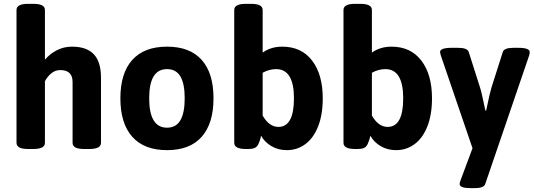

<svg xmlns="http://www.w3.org/2000/svg" viewBox="-20 -774 2783 1000"><path d="M66 -30V-722Q66 -754 126 -754H154Q214 -754 214 -722V-463Q239 -493 275.5 -512Q312 -531 355 -531Q431 -531 468.5 -491.5Q506 -452 506 -369V-30Q506 2 446 2H418Q358 2 358 -30V-347Q358 -409 294 -409Q267 -409 246.5 -391.5Q226 -374 214 -351V-30Q214 2 154 2H126Q66 2 66 -30Z M607 -262Q607 -393 669 -462Q731 -531 850 -531Q969 -531 1030.5 -462Q1092 -393 1092 -262Q1092 -131 1030.5 -61.5Q969 8 850 8Q731 8 669 -61.5Q607 -131 607 -262ZM942 -262Q942 -338 919.5 -376Q897 -414 850 -414Q803 -414 780 -376Q757 -338 757 -262Q757 -109 850 -109Q897 -109 919.5 -147.5Q942 -186 942 -262Z M1340 -67Q1336 -46 1326 -24Q1319 -9 1307 -3.5Q1295 2 1272 2H1260Q1200 2 1200 -30V-722Q1200 -754 1260 -754H1288Q1348 -754 1348 -722V-500Q1391 -531 1450 -531Q1550 -531 1605.5 -458.5Q1661 -386 1661 -262Q1661 -177 1637 -116Q1613 -55 1570.5 -23.5Q1528 8 1474 8Q1429 8 1393.5 -13Q1358 -34 1340 -67ZM1511 -262Q1511 -414 1418 -414Q1382 -414 1348 -395V-172Q1382 -113 1430 -113Q1511 -113 1511 -262Z M1909 -67Q1905 -46 1895 -24Q1888 -9 1876 -3.5Q1864 2 1841 2H1829Q1769 2 1769 -30V-722Q1769 -754 1829 -754H1857Q1917 -754 1917 -722V-500Q1960 -531 2019 -531Q2119 -531 2174.5 -458.5Q2230 -386 2230 -262Q2230 -177 2206 -116Q2182 -55 2139.5 -23.5Q2097 8 2043 8Q1998 8 1962.5 -13Q1927 -34 1909 -67ZM2080 -262Q2080 -414 1987 -414Q1951 -414 1917 -395V-172Q1951 -113 1999 -113Q2080 -113 2080 -262Z M2739 -503Q2739 -496 2736 -485L2507 185Q2500 206 2451 206H2434Q2374 206 2374 185Q2374 176 2378 167L2441 -2L2276 -485Q2272 -499 2272 -503Q2272 -525 2333 -525H2365Q2414 -525 2421 -504L2480 -319Q2489 -291 2508 -198H2512Q2532 -294 2540 -319L2599 -504Q2606 -525 2655 -525H2679Q2739 -525 2739 -503Z"/></svg>

Font: Asap-Bold
Style: Bold
Weight: 700
Designer: Pablo Cosgaya
Foundry: Omnibus-Type
Version: Version 2.000; ttfautohint (v1.8)